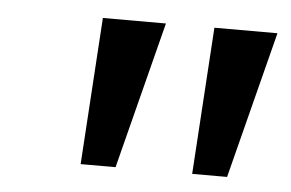

<svg xmlns="http://www.w3.org/2000/svg" viewBox="-33 -747 556 367"><g transform="rotate(5 245.0 -564.0)"><path d="M133 -423 151 -705H272L200 -423ZM347 -423 365 -705H486L414 -423Z"/></g></svg>

Font: Nunito Sans 10pt Expanded Medium
Style: Italic
Weight: 500
Width: 7
Italic angle: -9°
Designer: Vernon Adams
Foundry: Vernon Adams
Version: Version 3.101;gftools[0.9.27]